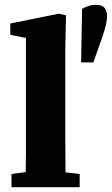

<svg xmlns="http://www.w3.org/2000/svg" viewBox="-20 -780 466 800"><path d="M28 0V-55L87 -63Q88 -101 88 -138.5Q88 -176 88 -213V-622L23 -635V-682L225 -723L255 -716L252 -578V-213Q252 -176 252.5 -138Q253 -100 253 -62L312 -55V0ZM378 -760Q406 -760 416 -746.5Q426 -733 426 -713Q426 -691 416 -656.5Q406 -622 394 -591L369 -520H318L322 -743Q352 -760 378 -760Z"/></svg>

Font: Source Serif 4 SmText
Style: Bold
Weight: 700
Designer: Frank Grießhammer
Foundry: Adobe
Version: Version 4.005;hotconv 1.1.0;makeotfexe 2.6.0